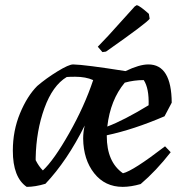

<svg xmlns="http://www.w3.org/2000/svg" viewBox="-20 -716 717 748"><path d="M379 -513 361 -534 402 -577 505 -691 513 -696Q524 -694 560 -662L563 -643Q554 -628 393 -515ZM84 12Q30 -25 30 -129Q30 -207 58 -274.5Q86 -342 125 -381Q160 -411 204 -438Q248 -465 265 -465Q311 -464 469 -439Q523 -465 558 -465Q648 -465 649 -316L621 -263Q500 -211 396 -189V-186Q396 -85 459 -41Q498 -50 623 -146L645 -123Q588 -50 528 1Q490 12 458 12Q389 12 347 -41Q305 -94 304 -176Q304 -202 310 -227Q242 -90 157 0Q117 12 84 12ZM147 -52Q190 -92 249.5 -197Q309 -302 343 -404Q314 -417 273 -417Q251 -417 240 -416Q185 -383 153 -294.5Q121 -206 119 -101V-92Q131 -68 147 -52ZM466 -394Q410 -327 398 -223Q462 -247 559 -306Q561 -372 540 -404Q502 -404 466 -394Z"/></svg>

Font: Albura Medium
Style: Italic
Weight: 462
Italic angle: -7°
Designer: Mercedes Jáuregui
Foundry: Omnibus-Type Team
Version: Version 1.000